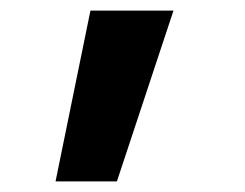

<svg xmlns="http://www.w3.org/2000/svg" viewBox="-20 -173 464 363"><path d="M151 -153H308L201 170H85Z"/></svg>

Font: Enso
Style: Bold
Weight: 700
Designer: Coji Morishita
Foundry: UNDERFOREST DESIGN
Version: Version 1.000